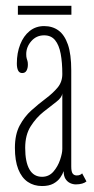

<svg xmlns="http://www.w3.org/2000/svg" viewBox="-20 -614 315 644"><path d="M121 10Q93.5 10 73 -4Q52.5 -18 41.2 -46.5Q30 -75 30 -118Q30 -163 46 -193Q62 -223 85.8 -244.2Q109.5 -265.5 133.2 -283.2Q157 -301 173 -320Q189 -339 189 -365.5Q189 -404.5 183.5 -433.8Q178 -463 164.8 -479.2Q151.5 -495.5 128 -495.5Q102 -495.5 85 -476Q68 -456.5 68 -432.5Q68 -423 69.5 -418.2Q71 -413.5 72.2 -409.2Q73.5 -405 73.5 -397Q73.5 -385.5 69 -377.2Q64.5 -369 54.5 -369Q45 -369 40.8 -377.5Q36.5 -386 36.5 -401Q36.5 -436.5 47.8 -465Q59 -493.5 79.5 -510Q100 -526.5 128 -526.5Q156 -526.5 176.2 -511.8Q196.5 -497 207.8 -464.5Q219 -432 219 -378V-55.5Q219 -38 223.8 -31.8Q228.5 -25.5 237.5 -25.5Q244.5 -25.5 249 -27.8Q253.5 -30 255.5 -32.5L270 -5.5Q265 -1 255.5 1.8Q246 4.5 234.5 4.5Q224.5 4.5 215 0Q205.5 -4.5 199.5 -14.2Q193.5 -24 193.5 -40Q190 -29.5 181.8 -17.8Q173.5 -6 158.8 2Q144 10 121 10ZM121 -21Q144 -21 159 -38.2Q174 -55.5 181.5 -77.8Q189 -100 189 -114.5V-301Q188 -287 169 -272.5Q150 -258 125.8 -238.8Q101.5 -219.5 83 -190.5Q64.5 -161.5 64.5 -118Q64.5 -70.5 78.8 -45.8Q93 -21 121 -21ZM40 -564.5V-594.5H219.5V-564.5Z"/></svg>

Font: Imbue Thin 10pt Thin
Style: Regular
Weight: 250
Version: Version 1.102